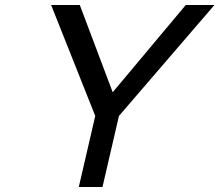

<svg xmlns="http://www.w3.org/2000/svg" viewBox="-20 -756 880 770"><path d="M457 -291 391 -6H296L362 -291L185 -736H300L432 -386L725 -736H840Z"/></svg>

Font: Miedinger
Style: Italic
Weight: 400
Italic angle: -13°
Version: Version 001.000